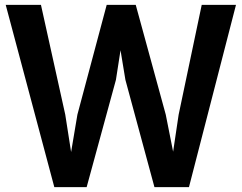

<svg xmlns="http://www.w3.org/2000/svg" viewBox="-20 -763 994 790"><path d="M203.5 7 3.5 -743H148.5L248.5 -291.5L281.5 -80.5H263L298.5 -291.5L419 -743H538.5L662 -291.5L704 -80H683.5L715 -291L810 -743H951L757.5 7H615.5L496 -434.5L455 -683L495.5 -682.5L457 -434.5L336.5 7Z"/></svg>

Font: Merriweather Sans SemiBold
Style: Regular
Weight: 600
Designer: Eben Sorkin
Foundry: Eben Sorkin
Version: Version 2.001